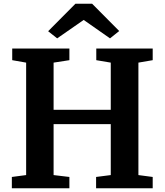

<svg xmlns="http://www.w3.org/2000/svg" viewBox="-20 -1001 875 1021"><path d="M119 -668 45 -681V-743H349V-681L265 -668V-417H569V-668L492 -681V-743H792V-681L716 -668V-70L792 -60V0H491V-60L569 -70V-341H265V-70L349 -60V0H43V-60L119 -70ZM470 -981 614 -836 565 -797 425 -895 284 -797 236 -835 381 -981Z"/></svg>

Font: Koeln Type Serif
Style: Bold
Weight: 700
Designer: Eben Sorkin
Foundry: Eben Sorkin
Version: Version 2.002